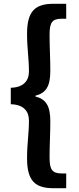

<svg xmlns="http://www.w3.org/2000/svg" viewBox="-20 -823 418 1015"><path d="M264 172H330V94H307C255 94 242 73 242 8C242 -56 246 -112 246 -182C246 -265 222 -299 167 -313V-317C222 -331 246 -365 246 -448C246 -519 242 -575 242 -638C242 -704 255 -724 307 -724H330V-803H264C167 -803 123 -766 123 -644C123 -564 133 -517 133 -444C133 -403 111 -361 37 -359V-272C111 -270 133 -229 133 -186C133 -113 123 -67 123 14C123 135 167 172 264 172Z"/></svg>

Font: Noto Sans CJK TC
Style: Bold
Weight: 700
Designer: Ryoko NISHIZUKA 西塚涼子 (kana, bopomofo & ideographs); Paul D. Hunt (Latin, Greek & Cyrillic); Sandoll Communications 산돌커뮤니
Foundry: Adobe
Version: Version 2.004;hotconv 1.0.118;makeotfexe 2.5.65603